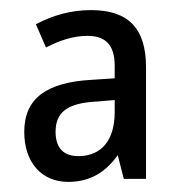

<svg xmlns="http://www.w3.org/2000/svg" viewBox="-20 -742 359 380"><path d="M160 -722C121 -722 85 -712 51 -694L71 -648C98 -662 125 -671 153 -671C188 -671 207 -654 207 -612V-587L161 -584C73 -579 28 -548 28 -481C28 -421 62 -382 115 -382C158 -382 189 -401 213 -435L225 -388H269V-609C269 -686 234 -722 160 -722ZM171 -541 207 -544V-520C207 -466 182 -433 135 -433C107 -433 90 -448 90 -481C90 -519 112 -538 171 -541Z"/></svg>

Font: Noto Sans Bengali Condensed
Style: Regular
Weight: 400
Width: 3
Designer: Jelle Bosma - Monotype Design Team
Foundry: Monotype Imaging Inc.
Version: Version 2.003